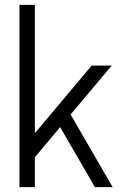

<svg xmlns="http://www.w3.org/2000/svg" viewBox="-20 -770 526 790"><path d="M443.5 0H370.5L227.5 -247L123.5 -123V0H60V-750H123.5V-222L357 -500H439.5L270.5 -299Z"/></svg>

Font: Urbanist Light
Style: Regular
Weight: 300
Designer: Corey Hu
Foundry: Corey Hu
Version: Version 1.330; ttfautohint (v1.8.4.7-5d5b)